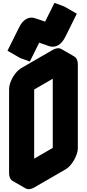

<svg xmlns="http://www.w3.org/2000/svg" viewBox="-20 -1261 603 1332"><path d="M217 -740 433 -865Q467 -885 493.5 -870Q520 -855 520 -815V-235Q520 -209 507.5 -179Q495 -149 475.5 -123.5Q456 -98 433 -85L217 40Q182 60 156 45Q130 30 130 -10V-590Q130 -617 142 -646.5Q154 -676 174 -701.5Q194 -727 217 -740ZM217 -60 433 -185V-765L217 -640ZM187 -834 119 -859 198 -1018Q219 -1062 248.5 -1079Q278 -1096 312 -1084L380 -1061L444 -1191L513 -1166L434 -1007Q413 -964 383.5 -947Q354 -930 320 -941L252 -965ZM433 -765V-185L346 -235V-815ZM433 -185 217 -60 130 -110 346 -235ZM513 -1166 444 -1191 358 -1241 426 -1216ZM444 -1191 380 -1061 293 -1111 358 -1241ZM494 -870Q467 -885 433 -865L217 -740Q194 -727 174 -701.5Q154 -676 142 -646.5Q130 -617 130 -590V-10Q130 30 156 45L69 -5Q43 -20 43 -60V-640Q43 -667 55 -696.5Q67 -726 87 -751.5Q107 -777 130 -790L346 -915Q381 -935 407 -920ZM380 -1061 312 -1084Q278 -1096 248.5 -1079Q219 -1062 198 -1018L119 -859L32 -909L111 -1068Q132 -1112 162 -1129Q192 -1146 225 -1134L293 -1111Z"/></svg>

Font: Nabla Normal
Style: Regular
Weight: 400
Designer: Arthur Reinders Folmer
Version: Version 1.000